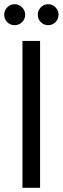

<svg xmlns="http://www.w3.org/2000/svg" viewBox="-55 -895 299 915"><path d="M52 0V-700H136V0ZM15 -775Q-6 -775 -20.5 -789.5Q-35 -804 -35 -825Q-35 -845 -20.5 -860Q-6 -875 15 -875Q35 -875 50 -860Q65 -845 65 -825Q65 -804 50 -789.5Q35 -775 15 -775ZM175 -775Q154 -775 139.5 -789.5Q125 -804 125 -825Q125 -845 139.5 -860Q154 -875 175 -875Q195 -875 209.5 -860Q224 -845 224 -825Q224 -804 209.5 -789.5Q195 -775 175 -775Z"/></svg>

Font: DM Sans 9pt 36pt
Style: Regular
Weight: 400
Version: Version 4.004;gftools[0.9.30]